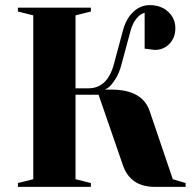

<svg xmlns="http://www.w3.org/2000/svg" viewBox="-20 -730 750 750"><path d="M390 -380H415Q537 -380 565 -295L655 -30L705 -15V0H585Q489 0 460 -85L365 -360H275V-30L335 -15V0H50V-15L110 -30V-670L50 -685V-700H335V-685L275 -670V-385H325Q400 -385 425 -480L460 -610Q472 -656 500 -683Q528 -710 565 -710Q609 -710 637 -684Q665 -658 665 -620Q665 -583 642 -559Q619 -535 585 -535L545 -540V-680Q528 -676 513 -657.5Q498 -639 490 -610L455 -480Q446 -444 429.5 -419Q413 -394 402 -387Z"/></svg>

Font: Yeseva One
Style: Regular
Weight: 400
Designer: Jovanny Lemonad
Foundry: Jovanny Lemonad
Version: Version 2.000